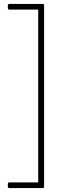

<svg xmlns="http://www.w3.org/2000/svg" viewBox="-20 -810 313 980"><path d="M28 150Q20 150 20 142V129Q20 121 28 121H175V-761H28Q20 -761 20 -769V-782Q20 -790 28 -790H197Q205 -790 205 -782V142Q205 150 197 150Z"/></svg>

Font: LINE Seed Sans App Thin
Style: Regular
Weight: 250
Designer: LINE VX Design & Dalton Maag Ltd & Sandoll Inc
Foundry: Dalton Maag Ltd
Version: Version 1.003